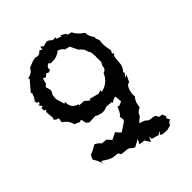

<svg xmlns="http://www.w3.org/2000/svg" viewBox="-187 -692 817 817"><g transform="rotate(-45 222.0 -283.0)"><path d="M243.2 -535.6Q222.7 -518.1 195.8 -518.1Q189.5 -518.1 182.6 -519L178.2 -525.4Q164.6 -520.5 162.1 -511.2V-500L149.9 -496.6L141.1 -502L127 -490.7L115.2 -496.6L108.4 -470.7Q99.1 -465.8 97.7 -460Q99.6 -452.1 101.1 -449.2Q102.5 -446.3 103.5 -434.1L94.2 -416L92.3 -394.5L104 -355L110.8 -359.9V-355Q110.8 -320.8 145.5 -311L142.6 -306.2L170.9 -304.7L191.9 -287.1L194.3 -293.9L236.8 -282.7L252 -288.1V-278.8Q296.4 -288.1 314.5 -330.6Q327.6 -333.5 331.1 -345.2L331.5 -354L340.3 -371.1L339.8 -401.9L340.8 -404.8Q339.4 -430.7 335.2 -435.5Q331.1 -440.4 327.1 -457L312.5 -473.6L309.1 -474.6L291.5 -511.2L268.1 -517.6Q260.7 -530.3 243.2 -535.6ZM189.9 -96.7 222.2 -118.2Q231.9 -124 233.9 -131.8L231 -150.4Q241.2 -152.8 254.9 -187.5L262.7 -184.1L281.2 -191.9L278.8 -223.6Q264.6 -223.6 252.4 -211.9L251 -218.3L220.2 -220.7Q208 -214.4 195.3 -214.4Q188.5 -214.4 181.6 -216.3Q167 -220.2 159.7 -225.6L122.6 -224.1L111.3 -233.4L106.4 -255.4Q105 -256.8 103 -256.8Q99.6 -256.8 96.2 -253.4L71.8 -264.2Q65.9 -292 39.6 -307.6L43.5 -328.6L39.6 -329.6Q26.4 -333 23.4 -341.8L26.9 -349.1L23.9 -385.7L31.7 -393.1L22 -395.5L21.5 -411.6L31.2 -413.1L20 -430.7L24.4 -429.2Q25.4 -428.7 26.4 -428.7Q29.8 -428.7 30.8 -433.1V-442.4L25.9 -439Q22.5 -439.9 21 -452.6Q28.8 -456.1 38.6 -484.9L34.7 -488.8L74.2 -535.2L69.8 -541Q96.2 -543.5 108.9 -567.4L140.1 -579.6L155.8 -582Q161.6 -579.1 167 -579.1Q178.7 -579.1 189 -591.8L200.2 -584L202.1 -599.1L209 -596.2Q210 -591.3 214.8 -591.3Q217.3 -591.3 220.7 -592.3Q231 -595.7 238.3 -596.2Q248.5 -593.8 259.8 -582L277.8 -581.5L274.9 -574.7L297.4 -567.4L297.9 -573.7L320.3 -560.5L319.3 -554.2L340.3 -548.8Q350.6 -524.9 379.4 -506.8Q379.4 -483.4 396 -464.8L393.6 -459.5L400.9 -440.4Q398.9 -429.7 398.9 -418Q398.9 -398.9 404.8 -377.9L397.9 -361.8L404.8 -361.3Q397.9 -351.6 395 -341.8L391.6 -302.7Q387.7 -286.6 374.5 -272.9L378.9 -268.1L364.3 -250.5L377.9 -256.3L363.3 -225.6Q341.8 -223.6 336.9 -177.2Q336.9 -171.9 337.9 -165.5Q327.1 -154.3 322.3 -137.2L319.3 -118.2Q298.3 -110.4 292.5 -90.3Q280.3 -82.5 270.5 -71.8L296.4 -62Q302.2 -54.2 311 -51.3L340.3 -46.4L349.6 -30.8L365.2 -28.8L372.1 -13.2L367.2 -3.9L374.5 9.8Q361.3 13.7 356.4 27.3L335.9 33.2Q313.5 33.2 304.7 30.3L298.3 27.3L307.1 11.2L293.9 22.5L260.7 13.2L259.8 -1.5L249 20L233.4 -4.4L207 -7.3L218.8 -29.3L185.1 -11.2Q178.7 -13.7 172.6 -19.8Q166.5 -25.9 159.2 -28.8L124.5 -32.2Q121.6 -33.2 119.1 -38.6Q116.7 -43.9 114.3 -44.9L84 -48.8Q67.9 -54.7 41.5 -72.8L41 -60.1L30.3 -85.9L20.5 -102.5L24.9 -113.3Q28.3 -124 46.4 -128.9L71.8 -143.1Q83 -139.2 97.7 -123L121.1 -121.6L139.6 -102.1L170.4 -117.7Q180.7 -104 189.9 -96.7Z"/></g></svg>

Font: Truetypewriter PolyglOTT
Style: Regular
Weight: 400
Designer: Sergey Beatoff a.k.a. Sam_T
Version: Version 3.76